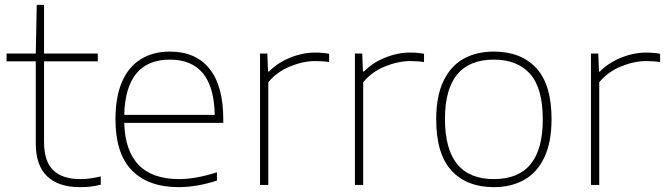

<svg xmlns="http://www.w3.org/2000/svg" viewBox="-20 -760 2740 789"><path d="M394 -35V-1Q369.5 5 350.5 7Q331.5 9 308 9Q220.5 9 173.8 -35.5Q127 -80 127 -171V-508H7V-540H127L131 -740H161V-540H382V-508H161V-177Q161 -97 198.8 -60.5Q236.5 -24 310 -24Q329.5 -24 348.8 -26.5Q368 -29 394 -35Z M897.5 -255H490.5Q497 -24 716.5 -24Q784.5 -24 871.5 -52V-18Q789 9 714.5 9Q589 9 521.8 -60Q454.5 -129 454.5 -270Q454.5 -361.5 481.5 -423.8Q508.5 -486 558.8 -517Q609 -548 678.5 -548Q784 -548 840.8 -477.5Q897.5 -407 897.5 -270ZM490.5 -288H862.5Q860 -403.5 813.5 -459.2Q767 -515 678.5 -515Q496.5 -515 490.5 -288Z M1048.5 -540H1078.5L1081.5 -466H1085.5Q1119.5 -501.5 1171.8 -522.8Q1224 -544 1275.5 -544Q1306.5 -544 1332.5 -539V-505Q1308.5 -509 1275.5 -509Q1226 -509 1172 -487Q1118 -465 1082.5 -422V0H1048.5Z M1438.5 -540H1468.5L1471.5 -466H1475.5Q1509.5 -501.5 1561.8 -522.8Q1614 -544 1665.5 -544Q1696.5 -544 1722.5 -539V-505Q1698.5 -509 1665.5 -509Q1616 -509 1562 -487Q1508 -465 1472.5 -422V0H1438.5Z M1772.5 -270Q1772.5 -364 1802 -426.2Q1831.5 -488.5 1884.5 -518.2Q1937.5 -548 2009.5 -548Q2121 -548 2183.8 -480.2Q2246.5 -412.5 2246.5 -270Q2246.5 -176 2217 -113.5Q2187.5 -51 2134.2 -21Q2081 9 2009.5 9Q1898 9 1835.2 -59.2Q1772.5 -127.5 1772.5 -270ZM2210.5 -269Q2210.5 -398 2158.2 -456.5Q2106 -515 2009.5 -515Q1808.5 -515 1808.5 -271Q1808.5 -24 2009.5 -24Q2210.5 -24 2210.5 -269Z M2408.5 -540H2438.5L2441.5 -466H2445.5Q2479.5 -501.5 2531.8 -522.8Q2584 -544 2635.5 -544Q2666.5 -544 2692.5 -539V-505Q2668.5 -509 2635.5 -509Q2586 -509 2532 -487Q2478 -465 2442.5 -422V0H2408.5Z"/></svg>

Font: Encode Sans Expanded Thin
Style: Regular
Weight: 250
Width: 7
Designer: Multiple Designers
Foundry: Impallari Type
Version: Version 2.000